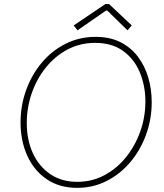

<svg xmlns="http://www.w3.org/2000/svg" viewBox="-20 -907 798 935"><path d="M356 7.8Q268.6 7.8 206.8 -34.7Q145 -77.1 112.5 -149.4Q80.1 -221.7 80.1 -310.5Q80.1 -393.1 107.2 -468Q134.3 -543 183.3 -601.6Q232.4 -660.2 299.3 -693.8Q366.2 -727.5 445.3 -727.5Q515.1 -727.5 566.4 -701.7Q617.7 -675.8 651.6 -630.9Q685.5 -585.9 702.1 -529.1Q718.8 -472.2 718.8 -409.7Q718.8 -326.7 691.4 -251.5Q664.1 -176.3 615 -117.9Q565.9 -59.6 499.8 -25.9Q433.6 7.8 356 7.8ZM356.4 -21.5Q427.7 -21.5 488.3 -53.7Q548.8 -85.9 593.5 -141.4Q638.2 -196.8 663.1 -266.8Q688 -336.9 688 -412.6Q688 -488.8 661.1 -554Q634.3 -619.1 579.8 -658.7Q525.4 -698.2 443.4 -698.2Q369.6 -698.2 308.6 -665.8Q247.6 -633.3 203.1 -577.9Q158.7 -522.5 134.5 -452.6Q110.4 -382.8 110.4 -308.1Q110.4 -225.6 140.1 -160.9Q169.9 -96.2 225.1 -58.8Q280.3 -21.5 356.4 -21.5ZM357.4 -759.3 338.9 -783.2 493.2 -887.2H511.2L621.6 -783.2L601.1 -759.3L502.4 -855.5H496.1Z"/></svg>

Font: Reddit Sans ExtraLight
Style: Italic
Weight: 250
Italic angle: -11.25°
Designer: Stephen Hutchings
Version: Version 1.013